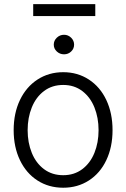

<svg xmlns="http://www.w3.org/2000/svg" viewBox="-20 -881 600 912"><path d="M44.9 -262.7Q44.9 -343.3 74.7 -405.8Q104.5 -468.3 158.2 -503.2Q211.9 -538.1 280.3 -538.1Q348.6 -538.1 402.1 -503.2Q455.6 -468.3 485.1 -405.8Q514.6 -343.3 514.6 -262.7Q514.6 -182.6 485.1 -120.4Q455.6 -58.1 402.1 -23.7Q348.6 10.7 280.3 10.7Q211.4 10.7 158 -23.7Q104.5 -58.1 74.7 -120.4Q44.9 -182.6 44.9 -262.7ZM448.2 -262.7Q448.2 -321.8 428.5 -370.8Q408.7 -419.9 370.6 -448.7Q332.5 -477.5 280.3 -477.5Q227.5 -477.5 189.2 -448.7Q150.9 -419.9 131.1 -370.8Q111.3 -321.8 111.3 -262.7Q111.3 -203.6 131.1 -154.8Q150.9 -106 189.2 -77.4Q227.5 -48.8 280.3 -48.8Q332.5 -48.8 370.6 -77.4Q408.7 -106 428.5 -154.8Q448.2 -203.6 448.2 -262.7ZM235.4 -668.9Q235.4 -688 249.8 -701.9Q264.2 -715.8 284.2 -715.8Q303.7 -715.8 317.9 -701.9Q332 -688 332 -668.9Q332 -649.9 318.1 -636.5Q304.2 -623 284.2 -623Q264.2 -623 249.8 -636.5Q235.4 -649.9 235.4 -668.9ZM432.6 -804.7H137.7V-861.3H432.6Z"/></svg>

Font: Pretendard Light
Style: Regular
Weight: 300
Designer: Base glyphs from Inter by Rasmus Andersson; Hangeul glyphs from Noto Sans CJK(Source Han Sans) by Jang Soo-young and Kan
Foundry: Kil Hyung-jin
Version: Version 1.309